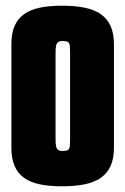

<svg xmlns="http://www.w3.org/2000/svg" viewBox="-20 -647 440 674"><path d="M20 -198V-492Q20 -530 31 -555.5Q42 -581 64 -597Q86 -613 119.5 -620Q153 -627 199 -627Q243 -627 277 -620Q311 -613 334 -597Q357 -581 368.5 -555Q380 -529 380 -491V-198H226V-460Q226 -478 225 -487Q224 -496 218.5 -499.5Q213 -503 199 -503Q189 -503 183.5 -498.5Q178 -494 176.5 -484.5Q175 -475 175 -461V-198ZM199 7Q153 7 119.5 0Q86 -7 64 -23Q42 -39 31 -65Q20 -91 20 -128V-422H175V-159Q175 -145 176.5 -135.5Q178 -126 183.5 -121.5Q189 -117 199 -117Q213 -117 218.5 -120.5Q224 -124 225 -133.5Q226 -143 226 -160V-422H380V-129Q380 -91 368.5 -65Q357 -39 334 -23Q311 -7 277 0Q243 7 199 7Z"/></svg>

Font: Smooch Sans Thin Black
Style: Regular
Weight: 900
Version: Version 1.010